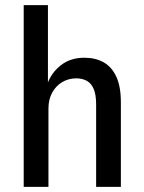

<svg xmlns="http://www.w3.org/2000/svg" viewBox="-20 -725 558 745"><path d="M72 0V-705H166V-400H164Q180 -444 217 -472.5Q254 -501 307 -501Q351 -501 382.5 -483Q414 -465 431.5 -427Q449 -389 449 -328V0H353V-320Q353 -358 343.5 -380Q334 -402 316.5 -411.5Q299 -421 276 -421Q246 -421 221.5 -406.5Q197 -392 182.5 -365.5Q168 -339 168 -304V0Z"/></svg>

Font: Nunito Sans 10pt Condensed SemiBold
Style: Regular
Weight: 600
Width: 3
Designer: Vernon Adams
Foundry: Vernon Adams
Version: Version 3.101;gftools[0.9.27]